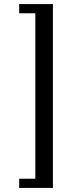

<svg xmlns="http://www.w3.org/2000/svg" viewBox="-20 -754 386 940"><path d="M239 -734H74V-689H153V121H74V166H239Z"/></svg>

Font: Arima Koshi Medium
Style: Regular
Weight: 500
Designer: Joana Correia and Natanael Gama
Foundry: NDISCOVER
Version: Version 1.019;PS 001.019;hotconv 1.0.88;makeotf.lib2.5.64775